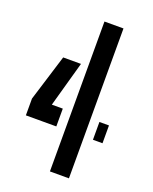

<svg xmlns="http://www.w3.org/2000/svg" viewBox="-148 -882 765 963"><g transform="rotate(20 234.0 -400.0)"><path d="M239.5 0V-800H341V0ZM30 -223V-312.5L106.5 -560H201.5L134 -318H192.5V-223ZM388 -223V-318H439V-223Z"/></g></svg>

Font: Big Shoulders Stencil Display
Style: Bold
Weight: 700
Designer: Patric King
Foundry: XO Type Co
Version: Version 1.000